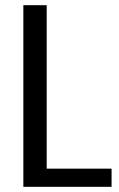

<svg xmlns="http://www.w3.org/2000/svg" viewBox="-20 -720 460 740"><path d="M160 -70H410V0H70V-700H160Z"/></svg>

Font: Cuprum
Style: Regular
Weight: 400
Designer: Jovanny Lemonad
Foundry: Jovanny Lemonad
Version: Version 1.002